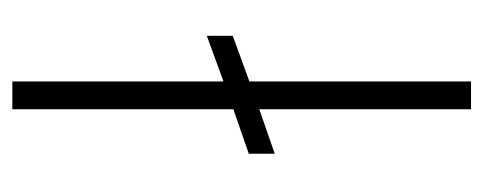

<svg xmlns="http://www.w3.org/2000/svg" viewBox="-256 -527 783 311"><g transform="rotate(-90 135.5 -371.5)"><path d="M114 0V-343L42 -318V-360L114 -385V-743H159V-401L233 -428V-386L159 -359V0Z"/></g></svg>

Font: Saira Expanded ExtraLight
Style: Regular
Weight: 250
Width: 7
Designer: Hector Gatti with collaboration of the Omnibus-Type team
Foundry: Omnibus-Type
Version: Version 1.101